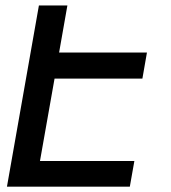

<svg xmlns="http://www.w3.org/2000/svg" viewBox="-20 -698 640 718"><path d="M6 0 125.5 -677.5H232L201 -501.5H529.5L512.5 -404H184L129.5 -96H482.5L465.5 0Z"/></svg>

Font: JuliaMono Medium
Style: Italic
Weight: 500
Italic angle: -9°
Monospace: yes
Designer: cormullion
Foundry: corm
Version: Version 0.054; ttfautohint (v1.8.4)